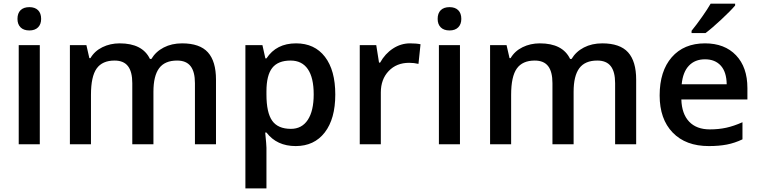

<svg xmlns="http://www.w3.org/2000/svg" viewBox="-20 -786 4140 1046"><path d="M196.8 0H82V-540H196.8ZM75.2 -683.1Q75.2 -713.9 92 -730.5Q108.9 -747.1 140.1 -747.1Q170.4 -747.1 187.3 -730.5Q204.1 -713.9 204.1 -683.1Q204.1 -653.8 187.3 -637Q170.4 -620.1 140.1 -620.1Q108.9 -620.1 92 -637Q75.2 -653.8 75.2 -683.1Z M815.9 0H700.7V-333Q700.7 -395 677.2 -425.5Q653.8 -456.1 604 -456.1Q537.6 -456.1 506.6 -412.8Q475.6 -369.6 475.6 -269V0H360.8V-540H450.7L466.8 -469.2H472.7Q495.1 -507.8 537.8 -528.8Q580.6 -549.8 631.8 -549.8Q756.3 -549.8 796.9 -464.8H804.7Q828.6 -504.9 872.1 -527.3Q915.5 -549.8 971.7 -549.8Q1068.4 -549.8 1112.5 -501Q1156.7 -452.1 1156.7 -352.1V0H1042V-333Q1042 -395 1018.3 -425.5Q994.6 -456.1 944.8 -456.1Q877.9 -456.1 846.9 -414.3Q815.9 -372.6 815.9 -286.1Z M1590.8 9.8Q1488.3 9.8 1431.6 -64H1424.8Q1431.6 4.4 1431.6 19V240.2H1316.9V-540H1409.7Q1413.6 -524.9 1425.8 -467.8H1431.6Q1485.4 -549.8 1592.8 -549.8Q1693.8 -549.8 1750.2 -476.6Q1806.6 -403.3 1806.6 -271Q1806.6 -138.7 1749.3 -64.5Q1691.9 9.8 1590.8 9.8ZM1563 -456.1Q1494.6 -456.1 1463.1 -416Q1431.6 -376 1431.6 -288.1V-271Q1431.6 -172.4 1462.9 -128.2Q1494.1 -84 1564.9 -84Q1624.5 -84 1656.7 -132.8Q1689 -181.6 1689 -272Q1689 -362.8 1657 -409.4Q1625 -456.1 1563 -456.1Z M2213.9 -549.8Q2248.5 -549.8 2271 -544.9L2259.8 -438Q2235.4 -443.8 2209 -443.8Q2140.1 -443.8 2097.4 -398.9Q2054.7 -354 2054.7 -282.2V0H1939.9V-540H2029.8L2044.9 -444.8H2050.8Q2077.6 -493.2 2120.8 -521.5Q2164.1 -549.8 2213.9 -549.8Z M2485.8 0H2371.1V-540H2485.8ZM2364.3 -683.1Q2364.3 -713.9 2381.1 -730.5Q2397.9 -747.1 2429.2 -747.1Q2459.5 -747.1 2476.3 -730.5Q2493.2 -713.9 2493.2 -683.1Q2493.2 -653.8 2476.3 -637Q2459.5 -620.1 2429.2 -620.1Q2397.9 -620.1 2381.1 -637Q2364.3 -653.8 2364.3 -683.1Z M3105 0H2989.7V-333Q2989.7 -395 2966.3 -425.5Q2942.9 -456.1 2893.1 -456.1Q2826.7 -456.1 2795.7 -412.8Q2764.6 -369.6 2764.6 -269V0H2649.9V-540H2739.7L2755.9 -469.2H2761.7Q2784.2 -507.8 2826.9 -528.8Q2869.6 -549.8 2920.9 -549.8Q3045.4 -549.8 3085.9 -464.8H3093.8Q3117.7 -504.9 3161.1 -527.3Q3204.6 -549.8 3260.7 -549.8Q3357.4 -549.8 3401.6 -501Q3445.8 -452.1 3445.8 -352.1V0H3331.1V-333Q3331.1 -395 3307.4 -425.5Q3283.7 -456.1 3233.9 -456.1Q3167 -456.1 3136 -414.3Q3105 -372.6 3105 -286.1Z M3841.8 9.8Q3715.8 9.8 3644.8 -63.7Q3573.7 -137.2 3573.7 -266.1Q3573.7 -398.4 3639.6 -474.1Q3705.6 -549.8 3820.8 -549.8Q3927.7 -549.8 3989.7 -484.9Q4051.8 -419.9 4051.8 -306.2V-244.1H3691.9Q3694.3 -165.5 3734.4 -123.3Q3774.4 -81.1 3847.2 -81.1Q3895 -81.1 3936.3 -90.1Q3977.5 -99.1 4024.9 -120.1V-26.9Q3982.9 -6.8 3939.9 1.5Q3897 9.8 3841.8 9.8ZM3820.8 -462.9Q3766.1 -462.9 3733.2 -428.2Q3700.2 -393.6 3693.8 -327.1H3939Q3938 -394 3906.7 -428.5Q3875.5 -462.9 3820.8 -462.9ZM3747.6 -606V-618.2Q3775.4 -652.3 3804.9 -694.3Q3834.5 -736.3 3851.6 -766.1H3984.9V-755.9Q3959.5 -726.1 3908.9 -679Q3858.4 -631.8 3823.7 -606Z"/></svg>

Font: f2_56222          
Style: Regular
Weight: 600
Foundry: Ascender Corporation
Version: Version 1.10